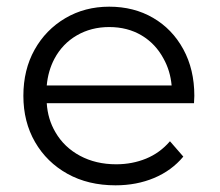

<svg xmlns="http://www.w3.org/2000/svg" viewBox="-20 -550 658 575"><path d="M326 5Q244 5 182 -29.5Q120 -64 85 -124.5Q50 -185 50 -263Q50 -341 83.5 -401Q117 -461 175.5 -495.5Q234 -530 307 -530Q381 -530 438.5 -496.5Q496 -463 529 -402.5Q562 -342 562 -263Q562 -258 561.5 -252.5Q561 -247 561 -241H120Q123 -193 146 -154Q172 -109 219.5 -83.5Q267 -58 328 -58Q376 -58 417.5 -75Q459 -92 489 -127L529 -81Q494 -39 441.5 -17Q389 5 326 5ZM494 -294Q490 -338 470 -374Q446 -419 404 -444Q362 -469 307 -469Q253 -469 210 -444Q167 -419 143 -374Q124 -338 120 -294Z"/></svg>

Font: Modern
Style: Small
Weight: 400
Designer: Julieta Ulanovsky
Foundry: Julieta Ulanovsky
Version: Version 8.000